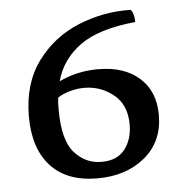

<svg xmlns="http://www.w3.org/2000/svg" viewBox="-43 -548 575 597"><g transform="rotate(-5 244.5 -249.5)"><path d="M445 -173Q445 -90 386.5 -41.5Q328 7 238 7Q143 7 92.5 -48Q42 -103 42 -203Q42 -306 93 -375Q144 -444 223 -476Q302 -508 386 -506Q397 -495 397 -467Q282 -456 223.5 -413.5Q165 -371 147 -304Q203 -331 269 -331Q350 -331 397.5 -289Q445 -247 445 -173ZM352 -151Q352 -213 312 -245Q272 -277 221 -277Q198 -277 175.5 -270.5Q153 -264 138 -254Q136 -242 136 -217Q136 -121 170.5 -82Q205 -43 255 -43Q304 -43 328 -74Q352 -105 352 -151Z"/></g></svg>

Font: Vollkorn SC
Style: Regular
Weight: 400
Designer: Friedrich Althausen
Foundry: Friedrich Althausen
Version: Version 4.015